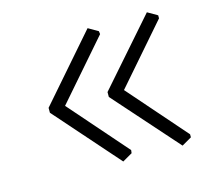

<svg xmlns="http://www.w3.org/2000/svg" viewBox="-64 -470 516 491"><g transform="rotate(-15 194.5 -224.5)"><path d="M363 -48 213 -217V-230L363 -401L389 -386V-378L255 -224L389 -71V-63ZM206 -48 57 -217V-230L206 -401L232 -386L233 -378L99 -224L233 -71L232 -63Z"/></g></svg>

Font: Alegreya Sans SC Light
Style: Regular
Weight: 300
Designer: Juan Pablo del Peral
Foundry: Huerta Tipografica
Version: Version 2.007